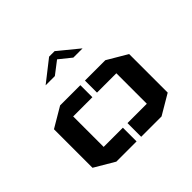

<svg xmlns="http://www.w3.org/2000/svg" viewBox="-156 -867 1060 1060"><g transform="rotate(-45 373.5 -337.0)"><path d="M80 -371 197 -440H355V-346H205V-108H355V-1H197L80 -70ZM667 -371 550 -440H391V-346H542V-108H391V-1H550L667 -70ZM507.4 -575H435.3L365 -631.8L291 -575H218.9L344.4 -673.4H387.5L507.4 -575Z"/></g></svg>

Font: Wallpoet
Style: Regular
Weight: 400
Designer: Lars Berggren
Foundry: Lars Berggren
Version: Version 1.000